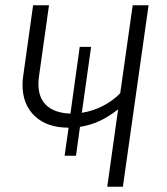

<svg xmlns="http://www.w3.org/2000/svg" viewBox="-20 -705 632 725"><path d="M541 -685 444 0H385L426 -292Q390 -264 355.5 -248Q321 -232 282 -226L267 -117H224L239 -223H237Q158 -223 111.5 -266.5Q65 -310 65 -385Q65 -402 68 -421L105 -685H165L128 -422Q125 -404 125 -389Q125 -334 156.5 -306Q188 -278 246 -276L281 -528H324L289 -279Q332 -286 369.5 -305.5Q407 -325 434 -353L481 -685Z"/></svg>

Font: FiraGO Light
Style: Italic
Weight: 300
Italic angle: -8°
Designer: bBox Type GmbH
Foundry: bBox Type GmbH
Version: Version 1.001